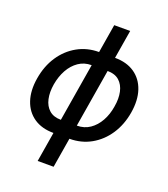

<svg xmlns="http://www.w3.org/2000/svg" viewBox="-164 -845 1021 1165"><g transform="rotate(20 346.0 -262.5)"><path d="M248 11.7Q172.4 11.7 121.3 -23.2Q70.3 -58.1 49.3 -120.6Q28.3 -183.1 42 -265.6Q55.7 -349.1 97.4 -411.9Q139.2 -474.6 201.7 -509.5Q264.2 -544.4 340.3 -544.4H443.4Q519 -544.4 570.1 -509.5Q621.1 -474.6 642.1 -412.1Q663.1 -349.6 649.4 -266.6Q635.7 -184.1 594.2 -121.3Q552.7 -58.6 490.2 -23.4Q427.7 11.7 351.1 11.7ZM263.2 -78.6H366.2Q414.1 -78.6 450.2 -103.5Q486.3 -128.4 509.8 -170.7Q533.2 -212.9 541.5 -266.1Q550.8 -319.3 541.5 -361.8Q532.2 -404.3 504.2 -429.2Q476.1 -454.1 428.2 -454.1H325.2Q277.8 -454.1 241.7 -429.2Q205.6 -404.3 182.1 -362.1Q158.7 -319.8 149.4 -266.1Q140.6 -213.4 149.9 -170.9Q159.2 -128.4 187.5 -103.5Q215.8 -78.6 263.2 -78.6ZM216.3 204.1 371.1 -729H474.1L319.3 204.1Z"/></g></svg>

Font: Inter 20pt Medium
Style: Italic
Weight: 500
Italic angle: -9.3988°
Version: Version 4.001;git-66647c0bb